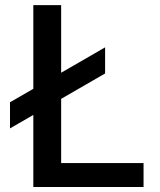

<svg xmlns="http://www.w3.org/2000/svg" viewBox="-20 -748 638 768"><path d="M113.3 0V-727.5H224.6V-95.7H554.2V0ZM20 -234.4V-338.9L400.4 -558.6V-454.1Z"/></svg>

Font: Inter Medium
Style: Regular
Weight: 500
Designer: Rasmus Andersson
Foundry: rsms
Version: Version 4.001;git-9221beed3